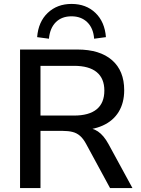

<svg xmlns="http://www.w3.org/2000/svg" viewBox="-20 -957 717 977"><path d="M82 0V-705H374Q488 -705 550 -651Q612 -597 612 -498Q612 -434 584 -388Q556 -342 502.5 -318Q449 -294 374 -294L383 -308H409Q449 -308 478.5 -288Q508 -268 532 -224L654 0H540L418 -225Q404 -251 387.5 -265.5Q371 -280 349.5 -285.5Q328 -291 299 -291H186V0ZM186 -369H357Q433 -369 472 -401Q511 -433 511 -496Q511 -558 472 -590Q433 -622 357 -622H186ZM229 -760 169 -768Q175 -846 223 -891.5Q271 -937 344 -937Q418 -937 465.5 -891.5Q513 -846 519 -768L459 -760Q455 -814 424 -844Q393 -874 344 -874Q294 -874 264 -844Q234 -814 229 -760Z"/></svg>

Font: Nunito Sans 12pt ExtraLight 12pt SemiBold
Style: Regular
Weight: 600
Version: Version 3.101;gftools[0.9.27]